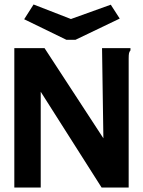

<svg xmlns="http://www.w3.org/2000/svg" viewBox="-20 -838 640 858"><path d="M44 -623H179L442 -220L436 -623H563V-613Q558 -607 556.5 -600Q555 -593 555 -576V0H434L162 -428V0H44ZM475 -817 515 -755 317 -660H277L88 -752L130 -818L297 -753Z"/></svg>

Font: Inconsolata Expanded ExtraBold
Style: Regular
Weight: 800
Width: 7
Monospace: yes
Designer: Raph Levien, Cyreal, Brenton Simpson
Foundry: Raph Levien, Cyreal, Google
Version: Version 3.001; ttfautohint (v1.8.2.53-6de2)